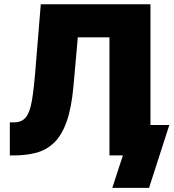

<svg xmlns="http://www.w3.org/2000/svg" viewBox="-20 -748 835 924"><path d="M27.3 0V-159.2H46.9Q85 -159.2 104.5 -183.6Q124 -208 133.5 -263.4Q143.1 -318.8 150.4 -412.1L176.3 -727.5H704.1V0H506.8V-568.4H354.5L333.5 -333Q324.2 -229 301 -163.6Q277.8 -98.1 241.5 -62.5Q205.1 -26.9 156.2 -13.4Q107.4 0 46.9 0ZM520.5 156.2 571.3 0H524.4V-146.5H794.9L697.3 156.2Z"/></svg>

Font: Inter Black
Style: Regular
Weight: 900
Designer: Rasmus Andersson
Foundry: rsms
Version: Version 4.000;git-a52131595